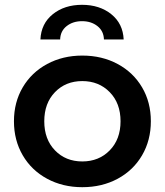

<svg xmlns="http://www.w3.org/2000/svg" viewBox="-20 -771 685 798"><path d="M38 -267Q38 -346 74.5 -408Q111 -470 176 -505Q241 -540 322 -540Q404 -540 469 -505Q534 -470 570.5 -408Q607 -346 607 -267Q607 -188 570.5 -125.5Q534 -63 469 -28Q404 7 322 7Q241 7 176 -28Q111 -63 74.5 -125.5Q38 -188 38 -267ZM481 -267Q481 -342 436 -388Q391 -434 322 -434Q253 -434 208.5 -388Q164 -342 164 -267Q164 -192 208.5 -146Q253 -100 322 -100Q391 -100 436 -146Q481 -192 481 -267ZM321 -751Q394 -751 442.5 -712Q491 -673 494 -607H412Q411 -642 385 -662.5Q359 -683 321 -683Q283 -683 257 -662.5Q231 -642 230 -607H148Q151 -673 199.5 -712Q248 -751 321 -751Z"/></svg>

Font: Montserrat Alternates SemiBold
Style: Regular
Weight: 600
Designer: Julieta Ulanovsky
Foundry: Julieta Ulanovsky
Version: Version 7.200